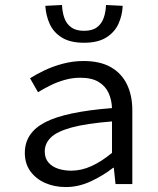

<svg xmlns="http://www.w3.org/2000/svg" viewBox="-20 -745 640 777"><path d="M246.3 12Q200.7 12 163.1 -4.4Q125.5 -20.9 103 -51.8Q80.5 -82.7 80.5 -126.2Q80.5 -207.7 162.8 -250.3Q245.1 -292.9 433.2 -307.6Q432.1 -340.7 419.5 -368.7Q406.8 -396.6 379.1 -413.5Q351.3 -430.4 304.3 -430.4Q272.6 -430.4 242.1 -421.7Q211.5 -413.1 184.2 -399.5Q156.8 -385.9 133.8 -371.9L101.6 -428.3Q126.3 -444.2 160.6 -460.5Q194.8 -476.8 235.2 -487.4Q275.5 -498.1 318.1 -498.1Q384.7 -498.1 428.3 -473.3Q472 -448.5 493.7 -403.6Q515.5 -358.7 515.5 -298.2V0H447.5L440.6 -65.9H437.8Q397.7 -34.5 347.7 -11.2Q297.8 12 246.3 12ZM268.2 -54.3Q309.6 -54.3 350.6 -73Q391.7 -91.8 433.2 -126.4V-253.6Q329.2 -245.3 269.7 -229Q210.1 -212.7 185.6 -188.4Q161.1 -164.2 161.1 -132Q161.1 -104.6 176.3 -87.2Q191.4 -69.9 215.8 -62.1Q240.1 -54.3 268.2 -54.3ZM320 -572Q263.9 -572 230.1 -593.2Q196.3 -614.3 181 -648.4Q165.8 -682.5 163.5 -721.4L231 -724.8Q232 -696.6 240.3 -672.7Q248.6 -648.9 267.9 -634.6Q287.2 -620.3 320 -620.3Q353.4 -620.3 372.4 -634.6Q391.4 -648.9 399.7 -672.7Q408 -696.6 409 -724.8L476.5 -721.4Q474.9 -682.5 459.3 -648.4Q443.7 -614.3 409.9 -593.2Q376.1 -572 320 -572Z"/></svg>

Font: Source Code Pro ExtraLight
Style: Regular
Weight: 200
Monospace: yes
Designer: Paul D. Hunt, Teo Tuominen
Foundry: Adobe
Version: Version 1.026;hotconv 1.1.0;makeotfexe 2.6.0